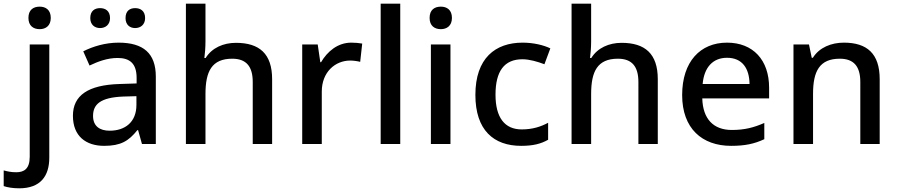

<svg xmlns="http://www.w3.org/2000/svg" viewBox="-78 -780 4865 1040"><path d="M76 -683C76 -640 103 -622 137 -622C169 -622 197 -640 197 -683C197 -727 169 -744 137 -744C103 -744 76 -727 76 -683ZM26 240C141 240 189 174 189 74V-539H83V69C83 135 52 153 10 153C-17 153 -36 149 -58 143V228C-38 235 -8 240 26 240Z M411 -682C411 -646 435 -628 464 -628C493 -628 518 -646 518 -682C518 -721 493 -736 464 -736C435 -736 411 -721 411 -682ZM602 -682C602 -646 625 -628 654 -628C683 -628 708 -646 708 -682C708 -721 683 -736 654 -736C625 -736 602 -721 602 -682ZM564 -549C492 -549 424 -528 373 -502L407 -425C453 -447 504 -466 559 -466C624 -466 662 -437 662 -358V-328L570 -325C399 -320 317 -263 317 -153C317 -41 389 10 486 10C576 10 619 -16 666 -75H670L691 0H766V-365C766 -491 699 -549 564 -549ZM589 -257 661 -259V-212C661 -118 599 -72 516 -72C463 -72 426 -96 426 -152C426 -215 466 -252 589 -257Z M1035 -557V-760H929V0H1035V-271C1035 -393 1069 -462 1180 -462C1256 -462 1291 -420 1291 -336V0H1396V-351C1396 -489 1327 -548 1200 -548C1132 -548 1070 -521 1036 -466H1029C1032 -487 1035 -523 1035 -557Z M1825 -549C1751 -549 1695 -501 1661 -443H1657L1643 -539H1559V0H1665V-284C1665 -390 1738 -452 1819 -452C1836 -452 1858 -449 1873 -445L1884 -544C1868 -547 1844 -549 1825 -549Z M2090 0V-760H1984V0Z M2310 -744C2276 -744 2249 -727 2249 -683C2249 -640 2276 -622 2310 -622C2342 -622 2370 -640 2370 -683C2370 -727 2342 -744 2310 -744ZM2362 -539H2256V0H2362Z M2745 10C2810 10 2852 -1 2891 -23V-115C2852 -94 2807 -79 2748 -79C2655 -79 2606 -144 2606 -267C2606 -394 2653 -459 2752 -459C2790 -459 2834 -446 2871 -432L2903 -518C2868 -535 2813 -549 2753 -549C2605 -549 2497 -465 2497 -266C2497 -75 2596 10 2745 10Z M3124 -557V-760H3018V0H3124V-271C3124 -393 3158 -462 3269 -462C3345 -462 3380 -420 3380 -336V0H3485V-351C3485 -489 3416 -548 3289 -548C3221 -548 3159 -521 3125 -466H3118C3121 -487 3124 -523 3124 -557Z M3860 -549C3715 -549 3617 -446 3617 -265C3617 -84 3725 10 3882 10C3958 10 4008 -1 4062 -26V-114C4005 -89 3955 -76 3886 -76C3786 -76 3729 -136 3726 -247H4088V-305C4088 -455 4001 -549 3860 -549ZM3860 -467C3943 -467 3981 -409 3982 -325H3728C3736 -416 3784 -467 3860 -467Z M4493 -549C4425 -549 4360 -523 4325 -467H4319L4304 -539H4220V0H4326V-272C4326 -394 4361 -462 4471 -462C4547 -462 4582 -420 4582 -336V0H4687V-351C4687 -490 4618 -549 4493 -549Z"/></svg>

Font: Noto Sans Gujarati Medium
Style: Regular
Weight: 500
Designer: Jelle Bosma - Monotype Design Team, Universal Thirst
Foundry: Monotype Imaging Inc.
Version: Version 2.106